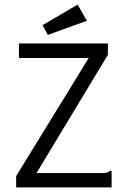

<svg xmlns="http://www.w3.org/2000/svg" viewBox="-20 -811 540 831"><path d="M50 -49 364 -560H62V-623H447V-574L138 -62H419Q435 -62 442.5 -64Q450 -66 456 -72H463V0H50ZM164 -702 316 -791 356 -721 187 -660Z"/></svg>

Font: Vazir Code FD
Style: Code-FD
Weight: 400
Foundry: DejaVu fonts team - Redesigned by Saber Rastikerdar
Version: Version 1.1.2